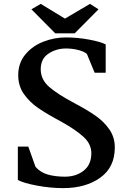

<svg xmlns="http://www.w3.org/2000/svg" viewBox="-20 -958 655 990"><path d="M72 0ZM72 -30V-202H126L163 -98Q188 -69 226.5 -58Q265 -47 315 -47Q372 -47 411.5 -78Q451 -109 451 -168Q451 -215 411.5 -251.5Q372 -288 297 -330Q222 -370 177 -401Q132 -432 103 -473.5Q74 -515 74 -570Q74 -633 110.5 -677Q147 -721 203.5 -743Q260 -765 319 -765Q379 -765 438.5 -754Q498 -743 525 -729V-583H468L428 -680Q413 -693 382.5 -700.5Q352 -708 320 -708Q270 -708 230 -681.5Q190 -655 190 -601Q190 -548 233.5 -510Q277 -472 366 -425Q430 -391 473 -361Q516 -331 544 -290.5Q572 -250 572 -198Q572 -95 496.5 -41.5Q421 12 306 12Q240 12 170.5 -1Q101 -14 72 -30ZM190 -938 315 -862 444 -938 488 -910 365 -786H265L142 -910Z"/></svg>

Font: Martel
Style: Bold
Weight: 700
Designer: Dan Reynolds
Foundry: Dan Reynolds
Version: Version 1.001; ttfautohint (v1.1) -l 5 -r 5 -G 72 -x 0 -D la